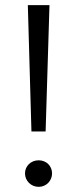

<svg xmlns="http://www.w3.org/2000/svg" viewBox="-20 -720 300 745"><path d="M102 -210H157L172 -700H88ZM130 5C160 5 182 -19 182 -47C182 -76 160 -98 130 -98C100 -98 77 -76 77 -47C77 -19 100 5 130 5Z"/></svg>

Font: Talent
Style: Regular
Weight: 400
Designer: Mike Powis
Version: Version 1.001;hotconv 1.0.109;makeotfexe 2.5.65596